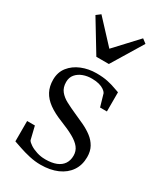

<svg xmlns="http://www.w3.org/2000/svg" viewBox="-207 -905 851 997"><g transform="rotate(30 219.0 -406.5)"><path d="M210 10.5Q176.5 10.5 142.5 2.8Q108.5 -5 80.8 -14.5Q53 -24 37 -29.5V-151.5H83.5L102.5 -73.5Q107.5 -64 124.8 -52.8Q142 -41.5 166.5 -33.8Q191 -26 217.5 -26Q256.5 -26 282.8 -36.5Q309 -47 322.5 -67.2Q336 -87.5 336 -116Q336 -143.5 320 -164Q304 -184.5 272.2 -202.2Q240.5 -220 192 -239Q142.5 -258.5 110.2 -282Q78 -305.5 62.2 -335.5Q46.5 -365.5 46.5 -405Q46.5 -450 71.5 -481.5Q96.5 -513 137.5 -529.8Q178.5 -546.5 226 -546.5Q266 -546.5 294.2 -540.2Q322.5 -534 341.2 -526.8Q360 -519.5 371 -516.5V-401.5H330L308.5 -475.5Q304 -484 292.2 -492.2Q280.5 -500.5 262.2 -505.5Q244 -510.5 220 -510.5Q192 -511 167 -501.8Q142 -492.5 126.5 -474.2Q111 -456 111 -428.5Q111 -395.5 128 -374.5Q145 -353.5 172.8 -339Q200.5 -324.5 232 -310.5Q264.5 -296.5 294.8 -282Q325 -267.5 348.8 -249.2Q372.5 -231 386.8 -205.5Q401 -180 401 -145Q401 -96.5 377.2 -61.8Q353.5 -27 310.5 -8.2Q267.5 10.5 210 10.5ZM181.5 -620 69 -805.5 94 -824.5 219 -690 344 -824.5 369 -805.5 256.5 -620Z"/></g></svg>

Font: Merriweather 72pt Light
Style: Regular
Weight: 300
Version: Version 2.100